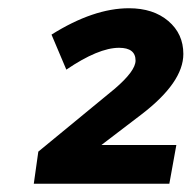

<svg xmlns="http://www.w3.org/2000/svg" viewBox="-20 -806 465 466"><path d="M226 -454H408L391 -360H62L73 -438L259 -591Q309 -634 309 -659Q309 -690 269 -690Q219 -690 141 -637L105 -722Q207 -786 293 -786Q352 -786 388.5 -755Q425 -724 425 -675Q425 -606 323 -528Z"/></svg>

Font: TypoPRO Montserrat Alternates
Style: Bold Italic
Weight: 700
Italic angle: -11.3°
Designer: Julieta Ulanovsky
Foundry: Julieta Ulanovsky
Version: Version 6.001